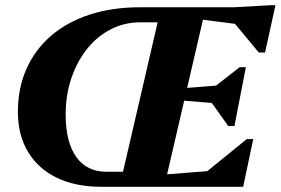

<svg xmlns="http://www.w3.org/2000/svg" viewBox="-20 -718 1079 738"><path d="M370 0Q270.6 0 198.7 -34.6Q126.8 -69.2 87.8 -134Q48.8 -198.8 48.8 -287.4Q48.8 -379.6 81.9 -453.7Q115 -527.8 176.4 -580.6Q237.8 -633.4 324.2 -661.7Q410.6 -690 517 -690H670.6V-632.2H518.8Q458.2 -632.2 405.9 -605.4Q353.6 -578.6 314.9 -530.3Q276.2 -482 254.3 -417.3Q232.4 -352.6 232.4 -277.8Q232.4 -171.8 273 -114.8Q313.6 -57.8 389.2 -57.8H494.6V0ZM589 0 599 -46.2 885.4 -68.6 870.6 0ZM743.2 0 753.2 -41 928.6 -183.4H953.4L914.6 0ZM439.4 0 599.4 -690H771.2L611.2 0ZM851 -317.6 650.6 -334 659.6 -377 869.2 -393.6ZM857.2 -233.8 783.6 -337 792.6 -375 901 -459.6H925L881.2 -233.8ZM1001.8 -611 729.6 -646.2 739.6 -690H1020.6ZM974.8 -516 867 -646 877 -690 1021.4 -698H1038.8L998.8 -516Z"/></svg>

Font: Platypi Light
Style: Italic
Weight: 300
Italic angle: -13°
Designer: David Sargent
Foundry: Bolt Cutter Type
Version: Version 1.200